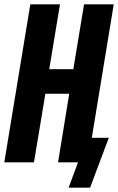

<svg xmlns="http://www.w3.org/2000/svg" viewBox="-20 -755 549 893"><path d="M299 118 343 0H250L302 -319H191L138 0H0L121 -735H259L209 -433H321L371 -735H509L407 -114H486L399 118Z"/></svg>

Font: Iosevka Curly Heavy Oblique
Style: Regular
Weight: 900
Italic angle: -9°
Monospace: yes
Designer: Belleve Invis
Foundry: Belleve Invis
Version: Version 11.1.0; ttfautohint (v1.8.3)